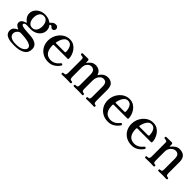

<svg xmlns="http://www.w3.org/2000/svg" viewBox="212 -1512 2764 2764"><g transform="rotate(45 1594.5 -130.0)"><path d="M250 190Q172 190 128 176.5Q84 163 66 138.5Q48 114 48 81Q48 45 69.5 23Q91 1 118 -10Q123 -12 122.5 -15.5Q122 -19 118 -20Q92 -31 74.5 -47Q57 -63 57 -89Q57 -117 74 -133Q91 -149 110.5 -156Q130 -163 136 -165Q148 -170 137 -178Q107 -198 90 -228.5Q73 -259 73 -293Q73 -334 96.5 -368Q120 -402 160.5 -422Q201 -442 250 -442Q283 -442 312.5 -433Q342 -424 365 -407Q376 -400 383 -408Q391 -419 410 -434.5Q429 -450 457 -450Q486 -450 497.5 -434Q509 -418 509 -404Q509 -391 499 -377Q489 -363 468 -363Q454 -363 446.5 -370.5Q439 -378 432.5 -385Q426 -392 414 -392Q408 -392 405 -389Q402 -386 400 -384Q396 -378 402 -372Q427 -338 427 -293Q427 -252 403.5 -218Q380 -184 340 -164Q300 -144 250 -144Q225 -144 202 -145Q179 -146 164 -146Q145 -146 132 -139Q119 -132 119 -118Q119 -103 143.5 -95Q168 -87 203.5 -83.5Q239 -80 274 -78.5Q309 -77 331 -74Q393 -67 431 -39Q469 -11 469 43Q469 118 411 154Q353 190 250 190ZM247 160Q332 160 373.5 133Q415 106 415 76Q415 50 393 34.5Q371 19 337 11Q303 3 267.5 -0.5Q232 -4 205 -5Q192 -6 181.5 -5Q171 -4 169 -3Q150 4 131.5 26.5Q113 49 113 78Q113 116 148 138Q183 160 247 160ZM250 -173Q293 -173 316.5 -206.5Q340 -240 340 -293Q340 -346 316.5 -380Q293 -414 250 -414Q207 -414 183.5 -380Q160 -346 160 -293Q160 -240 183.5 -206.5Q207 -173 250 -173Z M758 12Q693 12 643.5 -17Q594 -46 567 -95.5Q540 -145 540 -208Q540 -252 555.5 -293.5Q571 -335 599.5 -368.5Q628 -402 667 -422Q706 -442 752 -442Q801 -442 836 -421Q871 -400 894 -367.5Q917 -335 928 -299.5Q939 -264 939 -235Q939 -220 921 -220H652Q642 -220 639 -217Q636 -214 636 -206Q636 -140 654 -102Q672 -64 702 -48Q732 -32 767 -32Q803 -32 830 -45Q857 -58 875 -75Q893 -92 903 -105Q913 -119 927 -109Q940 -101 932 -87Q922 -70 899.5 -46.5Q877 -23 842 -5.5Q807 12 758 12ZM655 -259H822Q841 -259 841 -276Q841 -304 833 -335Q825 -366 805 -387.5Q785 -409 750 -409Q720 -409 698.5 -389Q677 -369 663.5 -338Q650 -307 643 -272Q640 -259 655 -259Z M1028 0Q1014 0 1014 -16Q1014 -32 1028 -32Q1058 -32 1067 -43Q1076 -54 1076 -82V-349Q1076 -368 1073 -377.5Q1070 -387 1058 -390Q1051 -392 1041.5 -393Q1032 -394 1026 -395Q1013 -398 1013 -411Q1013 -418 1016.5 -423Q1020 -428 1027 -428Q1030 -428 1044 -428.5Q1058 -429 1076 -429Q1094 -429 1109.5 -429.5Q1125 -430 1131 -430Q1153 -430 1153 -406V-373Q1153 -370 1156 -369Q1159 -368 1162 -372Q1179 -397 1207.5 -419.5Q1236 -442 1280 -442Q1315 -442 1346 -425Q1377 -408 1393 -365Q1395 -360 1398 -360Q1401 -360 1403 -364Q1412 -380 1428 -398Q1444 -416 1469 -429Q1494 -442 1529 -442Q1580 -442 1613.5 -411.5Q1647 -381 1647 -303V-84Q1647 -55 1654.5 -43.5Q1662 -32 1680 -32Q1693 -32 1693 -16Q1693 0 1680 0Q1670 0 1650 -1Q1630 -2 1606 -2Q1582 -2 1559 -1Q1536 0 1526 0Q1512 0 1512 -16Q1512 -32 1526 -32Q1550 -32 1557.5 -43Q1565 -54 1565 -82V-288Q1565 -341 1548 -362Q1531 -383 1497 -383Q1471 -383 1449.5 -365.5Q1428 -348 1415 -319.5Q1402 -291 1402 -256V-84Q1402 -55 1411 -43.5Q1420 -32 1442 -32Q1456 -32 1456 -16Q1456 0 1442 0Q1432 0 1408 -1Q1384 -2 1360 -2Q1337 -2 1311.5 -1Q1286 0 1275 0Q1261 0 1261 -16Q1261 -32 1275 -32Q1305 -32 1312.5 -43Q1320 -54 1320 -82V-288Q1320 -339 1301 -362Q1282 -385 1248 -385Q1209 -385 1183.5 -353Q1158 -321 1158 -274V-84Q1158 -55 1167 -43.5Q1176 -32 1201 -32Q1214 -32 1214 -16Q1214 0 1201 0Q1191 0 1166 -1Q1141 -2 1117 -2Q1093 -2 1066 -1Q1039 0 1028 0Z M1974 12Q1909 12 1859.5 -17Q1810 -46 1783 -95.5Q1756 -145 1756 -208Q1756 -252 1771.5 -293.5Q1787 -335 1815.5 -368.5Q1844 -402 1883 -422Q1922 -442 1968 -442Q2017 -442 2052 -421Q2087 -400 2110 -367.5Q2133 -335 2144 -299.5Q2155 -264 2155 -235Q2155 -220 2137 -220H1868Q1858 -220 1855 -217Q1852 -214 1852 -206Q1852 -140 1870 -102Q1888 -64 1918 -48Q1948 -32 1983 -32Q2019 -32 2046 -45Q2073 -58 2091 -75Q2109 -92 2119 -105Q2129 -119 2143 -109Q2156 -101 2148 -87Q2138 -70 2115.5 -46.5Q2093 -23 2058 -5.5Q2023 12 1974 12ZM1871 -259H2038Q2057 -259 2057 -276Q2057 -304 2049 -335Q2041 -366 2021 -387.5Q2001 -409 1966 -409Q1936 -409 1914.5 -389Q1893 -369 1879.5 -338Q1866 -307 1859 -272Q1856 -259 1871 -259Z M2456 12Q2391 12 2341.5 -17Q2292 -46 2265 -95.5Q2238 -145 2238 -208Q2238 -252 2253.5 -293.5Q2269 -335 2297.5 -368.5Q2326 -402 2365 -422Q2404 -442 2450 -442Q2499 -442 2534 -421Q2569 -400 2592 -367.5Q2615 -335 2626 -299.5Q2637 -264 2637 -235Q2637 -220 2619 -220H2350Q2340 -220 2337 -217Q2334 -214 2334 -206Q2334 -140 2352 -102Q2370 -64 2400 -48Q2430 -32 2465 -32Q2501 -32 2528 -45Q2555 -58 2573 -75Q2591 -92 2601 -105Q2611 -119 2625 -109Q2638 -101 2630 -87Q2620 -70 2597.5 -46.5Q2575 -23 2540 -5.5Q2505 12 2456 12ZM2353 -259H2520Q2539 -259 2539 -276Q2539 -304 2531 -335Q2523 -366 2503 -387.5Q2483 -409 2448 -409Q2418 -409 2396.5 -389Q2375 -369 2361.5 -338Q2348 -307 2341 -272Q2338 -259 2353 -259Z M2729 0Q2715 0 2715 -16Q2715 -32 2729 -32Q2759 -32 2768 -43Q2777 -54 2777 -82V-349Q2777 -366 2775 -376.5Q2773 -387 2759 -390Q2752 -392 2742.5 -393.5Q2733 -395 2727 -396Q2714 -397 2714 -412Q2714 -418 2717.5 -423Q2721 -428 2728 -428Q2731 -428 2745.5 -428.5Q2760 -429 2778.5 -429Q2797 -429 2813 -429.5Q2829 -430 2834 -430Q2857 -430 2857 -406V-370Q2857 -367 2859.5 -366.5Q2862 -366 2866 -370Q2885 -396 2917 -419Q2949 -442 2990 -442Q3022 -442 3051 -430.5Q3080 -419 3098.5 -389Q3117 -359 3117 -303V-84Q3117 -55 3125 -43.5Q3133 -32 3155 -32Q3169 -32 3169 -16Q3169 0 3155 0Q3145 0 3122 -1Q3099 -2 3076 -2Q3052 -2 3029.5 -1Q3007 0 2996 0Q2982 0 2982 -16Q2982 -32 2996 -32Q3024 -32 3029.5 -43Q3035 -54 3035 -82V-291Q3035 -342 3016.5 -363.5Q2998 -385 2963 -385Q2937 -385 2913 -369Q2889 -353 2874 -326.5Q2859 -300 2859 -268V-84Q2859 -55 2866 -43.5Q2873 -32 2894 -32Q2908 -32 2908 -16Q2908 0 2894 0Q2884 0 2863 -1Q2842 -2 2818 -2Q2794 -2 2766.5 -1Q2739 0 2729 0Z"/></g></svg>

Font: Zen Old Mincho
Style: Regular
Weight: 400
Designer: Yoshimichi Ohira
Foundry: Positype
Version: Version 1.001